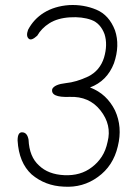

<svg xmlns="http://www.w3.org/2000/svg" viewBox="-20 -747 540 753"><path d="M90 -630Q112 -672 152 -697Q194 -723 251 -727Q308 -730 358 -709Q408 -688 431 -628Q451 -569 427 -499Q400 -429 333 -404Q367 -391 391 -368.5Q415 -346 431 -314Q461 -249 442 -173Q424 -96 364 -53Q305 -10 230 -15Q157 -18 104 -63Q54 -109 49 -196Q49 -230 68 -228Q87 -227 92 -199Q95 -132 133 -98Q169 -63 232 -60Q296 -57 340 -91Q363 -108 379 -132.5Q395 -157 402 -191Q419 -257 374 -314Q330 -370 253 -367Q177 -364 185 -398Q194 -416 238 -421Q279 -425 326 -447Q372 -470 388 -521Q403 -572 390 -613Q374 -656 338 -669Q302 -682 254 -679Q206 -676 174 -656Q158 -646 146 -633.5Q134 -621 126 -607Q103 -586 93 -595Q81 -605 90 -630Z"/></svg>

Font: Yomogi
Style: Regular
Weight: 400
Designer: satsuyako
Foundry: satsuyako
Version: Version 3.100